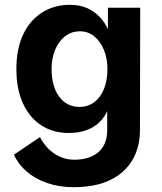

<svg xmlns="http://www.w3.org/2000/svg" viewBox="-20 -540 672 797"><path d="M425 0V-79Q413 -52 391.5 -31.5Q370 -11 338.5 0.5Q307 12 265 12Q200 12 151 -20Q102 -52 75 -111.5Q48 -171 48 -253Q48 -337 76 -396.5Q104 -456 154.5 -488Q205 -520 270 -520Q312 -520 342.5 -506Q373 -492 394 -469.5Q415 -447 428 -419V-508H562L561 0Q561 71 529.5 124.5Q498 178 437 207.5Q376 237 285 237Q225 237 175 219.5Q125 202 90 171.5Q55 141 38 102L146 29Q157 52 177.5 74Q198 96 226.5 109.5Q255 123 288 123Q352 123 388.5 91.5Q425 60 425 0ZM312 -96Q346 -97 371.5 -116Q397 -135 411.5 -170.5Q426 -206 426 -253Q426 -297 411.5 -332.5Q397 -368 371.5 -389Q346 -410 312 -410Q276 -410 249.5 -389Q223 -368 208.5 -332.5Q194 -297 194 -253Q194 -205 208.5 -169.5Q223 -134 249.5 -115Q276 -96 312 -96Z"/></svg>

Font: Inclusive Sans
Style: Regular
Weight: 400
Designer: Olivia King
Foundry: Olivia King
Version: Version 2.004